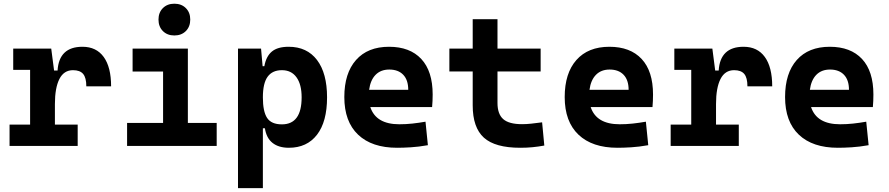

<svg xmlns="http://www.w3.org/2000/svg" viewBox="-20 -776 4728 1021"><path d="M272 -222.7V-113.3H393.1V0H30.8V-113.3H140.1V-404.3H50.3V-517.6H252.4L267.6 -400.9H286.1Q293.9 -527.3 418.5 -527.3Q492.2 -527.3 531.5 -473.1Q570.8 -418.9 570.8 -316.9H439Q439 -362.8 422.1 -382.8Q405.3 -402.8 368.2 -402.8Q319.8 -402.8 295.9 -356Q272 -309.1 272 -222.7Z M655.8 0V-122.1H847.2V-395.5H685.1V-517.6H979V-122.1H1132.3V0ZM907.2 -587.4Q869.6 -587.4 846.2 -610.8Q822.8 -634.3 822.8 -671.9Q822.8 -709.5 846.2 -732.9Q869.6 -756.3 907.2 -756.3Q944.8 -756.3 968.3 -732.9Q991.7 -709.5 991.7 -671.9Q991.7 -634.3 968.3 -610.8Q944.8 -587.4 907.2 -587.4Z M1245.6 224.6V-517.6H1368.2L1376.5 -423.8H1385.7Q1395 -476.1 1425.5 -501.7Q1456.1 -527.3 1515.1 -527.3Q1612.3 -527.3 1665.8 -457Q1719.2 -386.7 1719.2 -258.3Q1719.2 -128.9 1665.8 -59.6Q1612.3 9.8 1516.1 9.8Q1461.9 9.8 1429.2 -16.1Q1396.5 -42 1388.7 -93.8H1377.9V224.6ZM1377.9 -258.3Q1377.9 -183.1 1400.4 -148.9Q1422.9 -114.7 1479 -114.7Q1584 -114.7 1584 -258.3Q1584 -327.1 1556.6 -365Q1529.3 -402.8 1479 -402.8Q1428.7 -402.8 1403.3 -368.2Q1377.9 -333.5 1377.9 -258.3Z M2091.8 9.8Q1957.5 9.8 1884.3 -59.8Q1811 -129.4 1811 -259.8Q1811 -386.7 1873.3 -457Q1935.5 -527.3 2048.8 -527.3Q2159.7 -527.3 2220.2 -462.4Q2280.8 -397.5 2280.8 -273.4Q2280.8 -238.3 2277.8 -206.5H1949.2Q1979.5 -115.2 2103.5 -115.2Q2138.7 -115.2 2172.9 -118.9Q2207 -122.6 2242.7 -128.9L2255.4 -3.9Q2205.6 4.9 2164.6 7.3Q2123.5 9.8 2091.8 9.8ZM1942.9 -298.3H2150.9Q2150.9 -350.6 2124.3 -378.4Q2097.7 -406.2 2049.8 -406.2Q2004.9 -406.2 1977.3 -378.2Q1949.7 -350.1 1942.9 -298.3Z M2746.6 9.8Q2612.8 9.8 2553.2 -43.9Q2493.7 -97.7 2493.7 -215.8V-396H2369.6V-517.6H2493.7V-673.8H2625.5V-517.6H2855V-396H2625.5V-228.5Q2625.5 -169.4 2656 -142.6Q2686.5 -115.7 2756.3 -115.7Q2778.8 -115.7 2804.4 -118.4Q2830.1 -121.1 2862.8 -125.5L2874.5 -2Q2842.3 3.9 2811.8 6.8Q2781.2 9.8 2746.6 9.8Z M3263.7 9.8Q3129.4 9.8 3056.2 -59.8Q2982.9 -129.4 2982.9 -259.8Q2982.9 -386.7 3045.2 -457Q3107.4 -527.3 3220.7 -527.3Q3331.5 -527.3 3392.1 -462.4Q3452.6 -397.5 3452.6 -273.4Q3452.6 -238.3 3449.7 -206.5H3121.1Q3151.4 -115.2 3275.4 -115.2Q3310.5 -115.2 3344.7 -118.9Q3378.9 -122.6 3414.6 -128.9L3427.2 -3.9Q3377.4 4.9 3336.4 7.3Q3295.4 9.8 3263.7 9.8ZM3114.7 -298.3H3322.8Q3322.8 -350.6 3296.1 -378.4Q3269.5 -406.2 3221.7 -406.2Q3176.8 -406.2 3149.2 -378.2Q3121.6 -350.1 3114.7 -298.3Z M3787.6 -222.7V-113.3H3908.7V0H3546.4V-113.3H3655.8V-404.3H3565.9V-517.6H3768.1L3783.2 -400.9H3801.8Q3809.6 -527.3 3934.1 -527.3Q4007.8 -527.3 4047.1 -473.1Q4086.4 -418.9 4086.4 -316.9H3954.6Q3954.6 -362.8 3937.7 -382.8Q3920.9 -402.8 3883.8 -402.8Q3835.4 -402.8 3811.5 -356Q3787.6 -309.1 3787.6 -222.7Z M4435.5 9.8Q4301.3 9.8 4228 -59.8Q4154.8 -129.4 4154.8 -259.8Q4154.8 -386.7 4217 -457Q4279.3 -527.3 4392.6 -527.3Q4503.4 -527.3 4564 -462.4Q4624.5 -397.5 4624.5 -273.4Q4624.5 -238.3 4621.6 -206.5H4293Q4323.2 -115.2 4447.3 -115.2Q4482.4 -115.2 4516.6 -118.9Q4550.8 -122.6 4586.4 -128.9L4599.1 -3.9Q4549.3 4.9 4508.3 7.3Q4467.3 9.8 4435.5 9.8ZM4286.6 -298.3H4494.6Q4494.6 -350.6 4468 -378.4Q4441.4 -406.2 4393.6 -406.2Q4348.6 -406.2 4321 -378.2Q4293.5 -350.1 4286.6 -298.3Z"/></svg>

Font: CaskaydiaMono NF
Style: Bold
Weight: 700
Designer: Aaron Bell
Foundry: Saja Typeworks
Version: Version 2111.001; ttfautohint (v1.8.4);Nerd Fonts 3.1.1